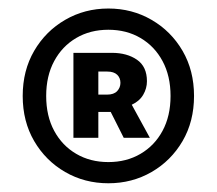

<svg xmlns="http://www.w3.org/2000/svg" viewBox="-20 -735 502 444"><path d="M230.6 -311.2Q175.8 -311.2 130.7 -337.2Q85.6 -363.3 59 -408.8Q32.5 -454.2 32.5 -513.1Q32.5 -571.9 59 -617.4Q85.6 -663 130.7 -689.1Q175.8 -715.3 230.6 -715.3Q285.4 -715.3 330.5 -689.1Q375.6 -663 402.2 -617.4Q428.7 -571.9 428.7 -513.1Q428.7 -454.2 402.2 -408.8Q375.6 -363.3 330.5 -337.2Q285.4 -311.2 230.6 -311.2ZM230.6 -360.2Q272.6 -360.2 305 -379.3Q337.5 -398.3 355.9 -432.5Q374.4 -466.7 374.4 -513.1Q374.4 -559.4 355.9 -593.7Q337.5 -628 305 -647.1Q272.6 -666.2 230.6 -666.2Q188.6 -666.2 156.2 -647.1Q123.7 -628 105.3 -593.7Q86.8 -559.4 86.8 -513.1Q86.8 -466.7 105.3 -432.5Q123.7 -398.3 156.2 -379.3Q188.6 -360.2 230.6 -360.2ZM149.8 -416.4V-612.8H238.8Q273.6 -612.8 296.7 -596.9Q319.8 -581 319.8 -547.2Q319.8 -530.6 311.2 -515.9Q302.6 -501.1 284.7 -492.8L326.5 -416.4H266.1L236 -476.2H207.4V-416.4ZM207.4 -516.2H227.6Q243.3 -516.2 250.9 -524.3Q258.5 -532.4 258.5 -543.5Q258.5 -554.9 250.9 -562.2Q243.2 -569.5 228.3 -569.5H207.4Z"/></svg>

Font: SourceSans3VF
Style: Regular
Weight: 200
Designer: Paul D. Hunt
Foundry: Adobe
Version: Version 3.052;hotconv 1.1.0;makeotfexe 2.6.0